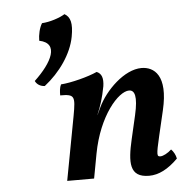

<svg xmlns="http://www.w3.org/2000/svg" viewBox="-53 -785 836 846"><g transform="rotate(-5 365.5 -362.0)"><path d="M263 -733C239 -718 196 -704 161 -702C149 -683 142 -652 142 -626C229 -608 186 -525 107 -451C114 -436 129 -426 149 -425C218 -479 272 -556 286 -631C297 -690 289 -718 263 -733ZM679 -98C663 -83 642 -72 630 -72C614 -72 612 -77 632 -162L658 -273C694 -426 635 -467 580 -467C504 -467 419 -383 385 -311L369 -277V-278C385 -316 396 -349 406 -402C411 -437 404 -458 382 -467C343 -449 266 -429 221 -426C214 -413 213 -395 213 -378C277 -378 280 -370 264 -283L211 0H330L350 -108C381 -274 470 -373 517 -373C542 -373 553 -345 534 -262L510 -158C487 -58 484 9 573 9C615 9 657 -12 701 -56C698 -72 690 -87 679 -98Z"/></g></svg>

Font: Vollkorn Semibold
Style: Italic
Weight: 600
Italic angle: -11°
Designer: Friedrich Althausen
Foundry: Friedrich Althausen
Version: Version 4.015;PS 004.015;hotconv 1.0.88;makeotf.lib2.5.64775